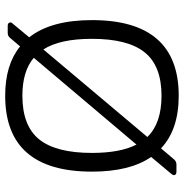

<svg xmlns="http://www.w3.org/2000/svg" viewBox="-4 -712 726 759"><g transform="rotate(90 359.5 -333.0)"><path d="M83 0Q73 0 70 -6.5Q67 -13 74 -20L128 -85Q60 -171 60 -333Q60 -676 359 -676Q493 -676 567 -606L611 -658Q619 -667 631 -667H659Q669 -667 672 -661Q675 -655 668 -647L601 -567Q659 -483 659 -333Q659 10 359 10Q236 10 164 -49L130 -9Q123 0 110 0ZM134 -333Q134 -206 176 -141L522 -552Q468 -608 359 -608Q241 -608 187.5 -541.5Q134 -475 134 -333ZM359 -58Q478 -58 531.5 -124.5Q585 -191 585 -333Q585 -445 552 -509L209 -103Q262 -58 359 -58Z"/></g></svg>

Font: Pitagon Sans
Style: Regular
Weight: 400
Designer: Travis Tran
Foundry: Pitagon
Version: Version 1.001; ttfautohint (v1.8.4.7-5d5b);gftools[0.9.26]